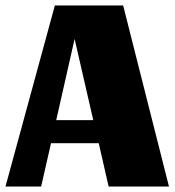

<svg xmlns="http://www.w3.org/2000/svg" viewBox="-27 -680 637 700"><path d="M333 -158H159L123 0H-7L173 -660H422L589 0H369ZM178 -242H313L245 -538Z"/></svg>

Font: Sansita ExtraBold
Style: Regular
Weight: 800
Designer: Pablo Cosgaya
Foundry: Omnibus-Type
Version: Version 1.006